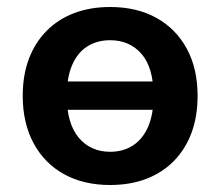

<svg xmlns="http://www.w3.org/2000/svg" viewBox="-20 -519 630 549"><path d="M295 10Q219 10 163 -21Q107 -52 76 -109.5Q45 -167 45 -245Q45 -304 62.5 -350.5Q80 -397 113 -430.5Q146 -464 192 -481.5Q238 -499 295 -499Q371 -499 427 -468Q483 -437 514 -380Q545 -323 545 -245Q545 -186 527.5 -139Q510 -92 477 -58.5Q444 -25 398 -7.5Q352 10 295 10ZM295 -85Q332 -85 360 -103Q388 -121 403.5 -156.5Q419 -192 419 -245Q419 -325 385 -364.5Q351 -404 295 -404Q258 -404 230 -386.5Q202 -369 186.5 -333.5Q171 -298 171 -245Q171 -166 205 -125.5Q239 -85 295 -85ZM129 -205V-286H463V-205Z"/></svg>

Font: Nunito
Style: Bold
Weight: 700
Designer: Vernon Adams
Foundry: Vernon Adams
Version: Version 3.602